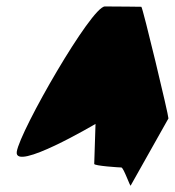

<svg xmlns="http://www.w3.org/2000/svg" viewBox="-20 -583 542 595"><path d="M32 -113C22 -49 276 -199 276 -199L272 -75C272 -69 350 -64 356 -64C363 -64 384 -2 385 -8L502 -216C503 -224 422 -562 418 -562C418 -562 347 -563 305 -563C263 -563 42 -178 32 -113Z"/></svg>

Font: Ampere
Style: SCSuCndIta
Weight: 400
Version: Version 1